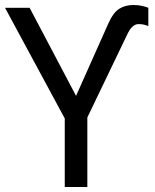

<svg xmlns="http://www.w3.org/2000/svg" viewBox="-20 -745 616 765"><path d="M238 0V-273L0 -714H98L283 -363L411 -650Q431 -695 455 -710Q479 -725 511 -725Q531 -725 546 -721.5Q561 -718 571 -714V-641Q553 -649 532 -649Q508 -649 490 -614L328 -277V0Z"/></svg>

Font: Go Noto Current
Style: Regular
Weight: 400
Designer: Monotype Design Team
Foundry: Monotype Imaging Inc.
Version: Version 2.007; ttfautohint (v1.8) -l 8 -r 50 -G 200 -x 14 -D